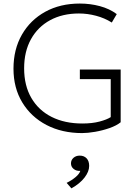

<svg xmlns="http://www.w3.org/2000/svg" viewBox="-20 -735 790 1082"><path d="M443 15Q329.5 15 242.2 -30.5Q155 -76 105.5 -157.8Q56 -239.5 56 -348Q56 -457 103.5 -539.8Q151 -622.5 235.2 -668.8Q319.5 -715 430 -715Q488 -715 542.5 -700.5Q597 -686 638 -655.5L610 -608Q569.5 -633.5 521.2 -646.2Q473 -659 425 -659Q332 -659 262.5 -621.2Q193 -583.5 154.5 -514Q116 -444.5 116 -350Q116 -252.5 156.8 -182.8Q197.5 -113 271.2 -76Q345 -39 444 -39Q499.5 -39 541 -50Q582.5 -61 604 -75V-289H430V-343H660V-46Q636.5 -27 597.2 -13.2Q558 0.5 516 7.8Q474 15 443 15ZM382.5 326.5 355.5 295.5Q384 281.5 405.8 263.2Q427.5 245 432.5 228Q410.5 229.5 395.2 217.2Q380 205 380 186Q380 167 394 154.5Q408 142 429.5 142Q453.5 142 468 157.2Q482.5 172.5 482.5 200Q482.5 232 456.2 266Q430 300 382.5 326.5Z"/></svg>

Font: Geologica Thin
Style: Regular
Weight: 100
Designer: Sindre Bremnes, Frode Helland
Foundry: Monokrom Skriftforlag AS
Version: Version 1.010; ttfautohint (v1.8.4.7-5d5b);gftools[0.9.28]